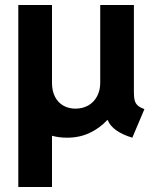

<svg xmlns="http://www.w3.org/2000/svg" viewBox="-20 -543 624 768"><path d="M53.2 -522.9H188V-211.9Q188 -178.7 200.2 -155.5Q212.4 -132.3 233.6 -120.4Q254.9 -108.4 281.7 -108.4Q310.5 -108.4 333.3 -121.3Q356 -134.3 368.4 -158Q380.9 -181.6 380.9 -211.9V-522.9H515.6V-173.3Q515.6 -152.8 519 -140.6Q522.5 -128.4 531.5 -120.6Q540.5 -112.8 557.6 -106.4L509.3 7.8Q429.2 -16.6 411.1 -62.5H408.7Q378.4 -29.8 337.9 -11Q297.4 7.8 248.5 7.8Q215.8 7.8 188 0V205.1H53.2Z"/></svg>

Font: Reddit Sans
Style: Bold
Weight: 700
Designer: Stephen Hutchings
Foundry: Reddit
Version: Version 1.013